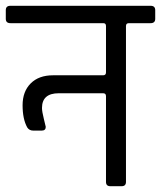

<svg xmlns="http://www.w3.org/2000/svg" viewBox="-39 -643 556 663"><path d="M318 -563H-3Q-19 -563 -19 -578V-608Q-19 -623 -3 -623H481Q497 -623 497 -608V-578Q497 -563 481 -563H406Q396 -563 396 -553V-15Q396 0 381 0H342Q327 0 327 -15V-311Q327 -321 317 -321H164Q106 -321 106 -270Q106 -258 112.5 -232Q119 -206 119 -205Q119 -192 105 -192H76Q62 -192 55 -203Q39 -232 39 -279.5Q39 -327 67 -355Q95 -383 144 -383H317Q327 -383 327 -393V-553Q327 -563 318 -563Z"/></svg>

Font: Rajdhani Medium
Style: Regular
Weight: 500
Designer: Satya Rajpurohit, Jyotish Sonowal
Foundry: Indian Type Foundry
Version: Version 1.201 February 1, 2022